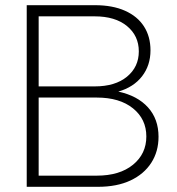

<svg xmlns="http://www.w3.org/2000/svg" viewBox="-20 -720 681 740"><path d="M83 0V-700H346Q414 -700 462 -678.5Q510 -657 535 -618Q560 -579 560 -526Q560 -468 527.5 -426Q495 -384 436 -367Q510 -351 550.5 -306Q591 -261 591 -193Q591 -136 563 -92.5Q535 -49 483 -24.5Q431 0 357 0ZM129 -387H345Q424 -387 469.5 -424.5Q515 -462 515 -522Q515 -582 469.5 -619.5Q424 -657 345 -657H129ZM129 -43H353Q441 -43 492.5 -85Q544 -127 544 -194Q544 -261 492.5 -302.5Q441 -344 353 -344H129Z"/></svg>

Font: Red Hat Display
Style: Regular
Weight: 300
Designer: Pentagram, MCKL
Foundry: Pentagram, MCKL
Version: Version 1.023